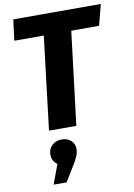

<svg xmlns="http://www.w3.org/2000/svg" viewBox="-107 -760 803 1149"><g transform="rotate(-10 294.5 -185.0)"><path d="M387 -566 318 0H152L220 -566H41L57 -693H589L556 -566ZM167 205Q135 182 135 143Q135 108 158.5 86.5Q182 65 218 65Q251 65 273 84.5Q295 104 295 135Q295 157 286.5 177.5Q278 198 265 220L202 323H123Z"/></g></svg>

Font: Szlgxwxxxixliatcpuztgldltzi
Style: Regular
Weight: 700
Italic angle: -8°
Designer: Carrois Corporate & Edenspiekermann
Foundry: Carrois Corporate GbR & Edenspiekermann AG
Version: Version 2.001